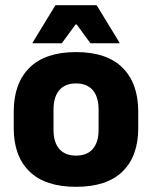

<svg xmlns="http://www.w3.org/2000/svg" viewBox="-20 -707 586 741"><path d="M273.5 14Q154.5 14 93.8 -45.2Q33 -104.5 33 -212V-276.5Q33 -385.5 94 -445.8Q155 -506 273.5 -506Q392 -506 452.8 -445.8Q513.5 -385.5 513.5 -276.5V-212Q513.5 -104.5 453 -45.2Q392.5 14 273.5 14ZM273.5 -106.5Q316 -106.5 338.2 -132.2Q360.5 -158 360.5 -205.5V-283Q360.5 -333 338.2 -359Q316 -385 273.5 -385Q231 -385 208.8 -359Q186.5 -333 186.5 -283V-205.5Q186.5 -158 208.8 -132.2Q231 -106.5 273.5 -106.5ZM105.5 -542 194 -687H353L441.5 -542V-540H329L276 -612.5H271.5L218.5 -540H105.5Z"/></svg>

Font: Anek Devanagari Medium
Style: Bold
Weight: 700
Version: Version 1.003